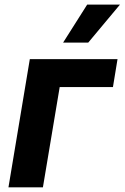

<svg xmlns="http://www.w3.org/2000/svg" viewBox="-20 -797 530 817"><path d="M480.1 -545.5 460.6 -426.5H234L162.6 0H16L106.9 -545.5ZM248.6 -615.8 350.9 -777.3H490.4L355.5 -615.8Z"/></svg>

Font: Inter UI
Style: Bold Italic
Weight: 700
Italic angle: 9.39999°
Designer: Rasmus Andersson
Foundry: rsms
Version: 3.2;8d6f07862